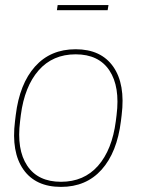

<svg xmlns="http://www.w3.org/2000/svg" viewBox="-20 -730 566 756"><path d="M220.2 5.9Q120.1 5.9 72 -62.7Q23.9 -131.3 39.1 -252.9L42 -276.9Q57.1 -399.9 117.9 -468Q178.7 -536.1 277.8 -536.1Q377.9 -536.1 426 -467.3Q474.1 -398.4 459 -276.9L456.1 -252.9Q440.9 -129.9 380.1 -62Q319.3 5.9 220.2 5.9ZM220.2 -14.2Q310.5 -14.2 366 -77.1Q421.4 -140.1 436 -252.9L439 -276.9Q453.1 -388.7 410.9 -452.4Q368.7 -516.1 277.8 -516.1Q187.5 -516.1 132.1 -452.9Q76.7 -389.6 62 -276.9L59.1 -252.9Q44.9 -141.1 87.2 -77.6Q129.4 -14.2 220.2 -14.2ZM204.1 -689.9 207 -710H407.2L403.8 -689.9Z"/></svg>

Font: Cooper Hewitt
Style: Thin Italic
Weight: 702
Designer: Village Type and Design LLC
Foundry: Cooper Hewitt Smithsonian Design Museum
Version: 1.000